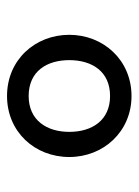

<svg xmlns="http://www.w3.org/2000/svg" viewBox="56 -802 394 546"><g transform="rotate(90 253.0 -529.0)"><path d="M253 -352C355 -352 426.5 -431 426.5 -529C426.5 -626.5 354 -706 253 -706C151 -706 79 -626 79 -529C79 -432 150 -352 253 -352ZM151 -529C151 -594 183.5 -645 253 -645C322 -645 355 -594 355 -529C355 -465.5 322.5 -413.5 253 -413.5C182.5 -413.5 151 -465.5 151 -529Z"/></g></svg>

Font: HK Grotesk SemiBold
Style: Italic
Weight: 600
Italic angle: -16°
Designer: Alfredo Marco Pradil
Foundry: Hanken Design Co.
Version: Version 3.001;FEAKit 1.0